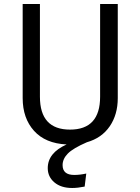

<svg xmlns="http://www.w3.org/2000/svg" viewBox="-20 -708 700 957"><path d="M567 -688V-219Q567 -137 527 -78.5Q487 -20 413 1Q344 31 318 57.5Q292 84 292 115Q292 164 350 164Q378 164 410 157L402 222Q367 229 340 229Q284 229 251 201Q218 173 218 130Q218 54 312 12Q206 7 149.5 -56Q93 -119 93 -219V-688H179V-226Q179 -62 329 -62Q479 -62 479 -226V-688Z"/></svg>

Font: FiraSans
Style: Regular
Weight: 350
Designer: Carrois Corporate & Edenspiekermann AG
Foundry: Carrois Corporate GbR & Edenspiekermann AG
Version: Version 3.106;PS 003.106;hotconv 1.0.70;makeotf.lib2.5.58329